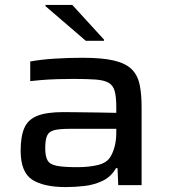

<svg xmlns="http://www.w3.org/2000/svg" viewBox="-20 -753 693 781"><path d="M248 8Q157 8 110.5 -22.5Q64 -53 64 -140Q64 -198 79 -232.5Q94 -267 132 -282Q170 -297 238 -297Q253 -297 290 -296.5Q327 -296 371.5 -295.5Q416 -295 453 -294V-318Q453 -359 446.5 -382.5Q440 -406 421.5 -416.5Q403 -427 368 -429.5Q333 -432 277 -432Q249 -432 214.5 -431Q180 -430 149 -427.5Q118 -425 103 -423V-503Q148 -511 203 -514.5Q258 -518 316 -518Q397 -518 444.5 -506.5Q492 -495 516 -471Q540 -447 548 -409Q556 -371 556 -317V0H461L458 -69H452Q432 -34 397.5 -17.5Q363 -1 323.5 3.5Q284 8 248 8ZM294 -73Q342 -73 379 -82Q416 -91 431 -118Q453 -158 453 -213V-229H264Q222 -229 200.5 -223.5Q179 -218 171.5 -201Q164 -184 164 -150Q164 -117 173.5 -100.5Q183 -84 211 -78.5Q239 -73 294 -73ZM329 -587 165 -728V-733H274L403 -592V-587Z"/></svg>

Font: Saira Expanded Medium
Style: Regular
Weight: 500
Width: 7
Designer: Hector Gatti with collaboration of the Omnibus-Type team
Foundry: Omnibus-Type
Version: Version 1.100; ttfautohint (v1.8.3)